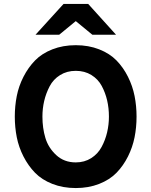

<svg xmlns="http://www.w3.org/2000/svg" viewBox="-20 -941 767 973"><path d="M280 -765H160L302 -921H427L568 -765H448L364 -834ZM65 -245.5Q55 -296 55 -350Q55 -404 65 -454.5Q75 -505 99 -552Q123 -599 157.5 -634.5Q192 -670 245.5 -691Q299 -712 364 -712Q429 -712 482.5 -691Q536 -670 570.5 -634.5Q605 -599 628.5 -552Q652 -505 662 -454.5Q672 -404 672 -350Q672 -296 662 -245.5Q652 -195 628.5 -148Q605 -101 570.5 -65.5Q536 -30 482.5 -9Q429 12 364 12Q299 12 245.5 -9Q192 -30 157.5 -65.5Q123 -101 99 -148Q75 -195 65 -245.5ZM195 -350Q195 -292 210 -242Q225 -192 265 -155Q305 -118 364 -118Q408 -118 442 -139.5Q476 -161 495 -196.5Q514 -232 523 -271Q532 -310 532 -350Q532 -393 523 -432Q514 -471 495.5 -505.5Q477 -540 443 -561Q409 -582 364 -582Q319 -582 284.5 -560.5Q250 -539 231.5 -503.5Q213 -468 204 -429.5Q195 -391 195 -350Z"/></svg>

Font: ReCut ExtraBold
Style: Regular
Weight: 800
Designer: Giant Group (for alternate capitals set)
Version: Version 2.002;FEAKit 1.0